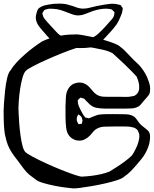

<svg xmlns="http://www.w3.org/2000/svg" viewBox="-66 -967 850 1061"><path d="M632 -367H513Q491 -367 468.5 -371Q446 -375 429 -391Q423 -396 417.5 -402.5Q412 -409 406 -414Q403 -419 398 -422L388 -425Q386 -425 382.5 -426.5Q379 -428 377 -427Q376 -427 374.5 -424.5Q373 -422 372 -421Q371 -420 368 -417.5Q365 -415 364 -413Q363 -410 364 -405Q365 -400 365 -397Q365 -393 367 -388.5Q369 -384 370 -379Q375 -368 380.5 -357.5Q386 -347 392 -336Q394 -332 396.5 -329.5Q399 -327 401 -323Q403 -322 404 -320Q405 -318 406 -317Q408 -316 411 -316Q414 -316 415 -316Q417 -315 420.5 -314Q424 -313 426 -314Q429 -314 432 -315.5Q435 -317 437 -318Q445 -321 452.5 -324.5Q460 -328 468 -330Q478 -334 489 -334.5Q500 -335 510 -336Q533 -337 556 -336.5Q579 -336 601 -336Q615 -336 631 -335.5Q647 -335 660 -330Q677 -324 686 -311.5Q695 -299 705 -286Q713 -276 723.5 -268.5Q734 -261 744 -252L754 -243Q762 -232 763 -218.5Q764 -205 762 -192Q760 -173 753 -154Q746 -135 736 -118Q727 -102 715 -87.5Q703 -73 691 -59Q675 -40 657.5 -22Q640 -4 619 10Q610 19 581.5 28.5Q553 38 515.5 46.5Q478 55 440.5 61.5Q403 68 374.5 71.5Q346 75 337 74Q326 73 297 69.5Q268 66 233 59Q198 52 169 43Q140 34 129 23Q116 14 103 4Q90 -6 79 -18Q66 -33 54 -49.5Q42 -66 30 -82Q12 -104 -2 -126Q-26 -163 -35 -208Q-40 -223 -42.5 -252Q-45 -281 -45.5 -310Q-46 -339 -46 -354Q-46 -365 -44 -396.5Q-42 -428 -38 -466Q-34 -504 -26.5 -535.5Q-19 -567 -8 -578Q6 -601 26.5 -623Q47 -645 69 -664Q92 -685 119 -705Q146 -725 168 -739Q191 -750 219 -758Q247 -766 269 -770Q291 -774 313 -775.5Q335 -777 357 -777Q366 -777 390.5 -773Q415 -769 446.5 -762Q478 -755 509 -746Q540 -737 564.5 -727.5Q589 -718 598 -709Q616 -696 631 -679.5Q646 -663 662 -647Q674 -634 687 -622.5Q700 -611 711 -598Q725 -581 736.5 -561Q748 -541 755 -519Q760 -506 762.5 -492.5Q765 -479 763 -465Q762 -463 762.5 -460Q763 -457 762 -455Q758 -442 747.5 -431Q737 -420 728 -409Q720 -399 711.5 -389Q703 -379 690 -374Q678 -369 663 -368Q648 -367 632 -367ZM561 -268Q539 -268 510 -267Q481 -266 459 -249Q451 -242 444.5 -233.5Q438 -225 430 -217Q419 -206 404.5 -198Q390 -190 374 -190Q352 -189 332.5 -202Q313 -215 305 -237Q301 -249 299.5 -262.5Q298 -276 297 -289Q296 -306 296 -324Q296 -342 296 -359Q296 -370 296 -381Q296 -392 297 -402Q297 -420 299 -439Q301 -458 310 -474Q318 -489 331 -498Q336 -502 341 -504Q346 -506 353 -508Q390 -518 420 -493Q428 -486 435 -477.5Q442 -469 449 -461Q464 -444 483 -437Q495 -433 508 -432.5Q521 -432 534 -432H598Q613 -432 628.5 -431.5Q644 -431 659 -434Q663 -435 667 -435.5Q671 -436 675 -437Q697 -447 702 -470Q703 -473 703 -476.5Q703 -480 703 -484Q704 -499 699.5 -514.5Q695 -530 689 -544Q679 -555 661.5 -573Q644 -591 624 -610Q604 -629 585.5 -646Q567 -663 556 -673Q534 -685 503 -692Q472 -699 449 -703Q420 -708 391 -709Q382 -710 350.5 -700Q319 -690 276.5 -673Q234 -656 191.5 -637Q149 -618 117.5 -601.5Q86 -585 77 -576Q66 -565 58 -536.5Q50 -508 45 -474Q40 -440 38 -411.5Q36 -383 36 -372Q36 -363 37 -338.5Q38 -314 40.5 -282Q43 -250 47.5 -217.5Q52 -185 58.5 -160.5Q65 -136 74 -127Q83 -118 114.5 -101Q146 -84 188.5 -64.5Q231 -45 273.5 -28Q316 -11 347.5 -0.5Q379 10 388 9Q402 8 416.5 7Q431 6 444 4Q467 1 492 -4.5Q517 -10 539 -19Q554 -28 577.5 -43Q601 -58 624.5 -75.5Q648 -93 663 -108Q672 -121 679 -134.5Q686 -148 692 -162Q699 -179 703 -201Q707 -223 698 -240Q697 -242 695.5 -245.5Q694 -249 692 -250Q686 -257 677 -260.5Q668 -264 659 -265Q651 -267 641.5 -267.5Q632 -268 622 -268ZM359 -298 365 -286Q366 -285 366.5 -283.5Q367 -282 368 -281Q369 -280 372 -281Q375 -282 376 -282Q378 -282 381 -282Q384 -282 385 -283Q387 -284 386.5 -285.5Q386 -287 387 -288Q388 -291 389 -295Q390 -299 390 -302Q390 -304 389 -306Q388 -308 388 -309Q387 -312 386 -316Q385 -320 383 -322Q382 -324 379 -326Q376 -328 374 -330Q373 -330 371 -332.5Q369 -335 368 -335Q367 -335 365.5 -332Q364 -329 364 -329Q363 -327 361 -324Q359 -321 359 -319Q358 -315 358 -310Q358 -305 359 -298ZM579 -833Q565 -814 549.5 -796.5Q534 -779 518 -762Q508 -751 496.5 -739.5Q485 -728 472 -720Q457 -708 430.5 -704.5Q404 -701 377.5 -701.5Q351 -702 336 -702Q318 -702 299 -703.5Q280 -705 263 -712Q250 -717 239 -725.5Q228 -734 219 -743Q212 -750 205.5 -756.5Q199 -763 193 -770Q176 -789 156.5 -812.5Q137 -836 133 -858Q130 -874 135 -891Q137 -898 139.5 -906.5Q142 -915 147 -920Q149 -922 152 -924Q155 -926 157 -927Q168 -934 179.5 -937Q191 -940 204 -942Q227 -947 261 -947Q295 -947 317 -939Q334 -935 350 -928.5Q366 -922 382 -920Q393 -919 405 -920Q417 -921 428 -924Q448 -929 468 -933.5Q488 -938 508 -941Q522 -943 537 -945Q552 -947 566 -946Q573 -945 579 -944Q585 -943 592 -941Q594 -940 596.5 -940Q599 -940 600 -939Q602 -938 604 -934Q606 -930 608 -928Q609 -927 610.5 -925.5Q612 -924 612 -922Q613 -918 611 -911Q610 -901 607 -892.5Q604 -884 600 -875Q596 -865 591 -854.5Q586 -844 579 -833ZM493 -917Q461 -912 434 -901Q418 -895 403 -889Q388 -883 371 -882Q352 -881 335 -887.5Q318 -894 301 -900Q284 -907 267 -912Q250 -917 231 -918Q220 -919 210 -919Q200 -919 189 -915Q187 -914 184 -913.5Q181 -913 179 -911Q177 -910 175 -905.5Q173 -901 171 -899L168 -894Q168 -891 169.5 -886.5Q171 -882 172 -879Q173 -874 175.5 -870.5Q178 -867 181 -862Q188 -853 196 -844.5Q204 -836 211 -828Q227 -811 244 -792Q261 -773 283 -762Q300 -754 320 -752Q340 -750 359 -750Q372 -750 384.5 -750Q397 -750 410 -751Q421 -753 431.5 -755.5Q442 -758 452 -763Q464 -769 474.5 -778.5Q485 -788 495 -798Q506 -809 517 -821Q528 -833 538 -845Q544 -852 551.5 -860Q559 -868 562 -876Q564 -878 564 -881.5Q564 -885 565 -887Q565 -889 566 -893Q567 -897 567 -898Q566 -900 563.5 -903Q561 -906 559 -907L553 -914Q551 -915 547.5 -915.5Q544 -916 542 -917Q531 -919 519 -919Q507 -919 493 -917Z"/></svg>

Font: Rubik Vinyl
Style: Regular
Weight: 400
Designer: Hubert and Fischer, NaN
Foundry: Hubert and Fischer, NaN
Version: Version 2.200